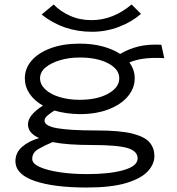

<svg xmlns="http://www.w3.org/2000/svg" viewBox="-20 -666 790 858"><path d="M336 -156Q274 -157 223 -172Q204 -160 191.5 -149Q179 -138 179 -127Q179 -103 235.5 -93Q292 -83 413 -83Q518 -83 573.5 -68.5Q629 -54 649.5 -28.5Q670 -3 670 31Q670 68 640 100Q610 132 543.5 152Q477 172 368 172Q220 172 134.5 142.5Q49 113 49 54Q49 16 79 -10Q109 -36 155 -49Q105 -71 105 -110Q105 -132 122.5 -153Q140 -174 172 -194Q133 -216 112 -247.5Q91 -279 91 -316Q91 -360 121 -395Q151 -430 206.5 -450.5Q262 -471 336 -471Q393 -471 439 -458.5Q485 -446 517 -425Q556 -448 599.5 -458.5Q643 -469 701 -466L714 -406Q671 -409 631.5 -405Q592 -401 558 -387Q582 -355 582 -316Q582 -272 551.5 -235.5Q521 -199 465.5 -177.5Q410 -156 336 -156ZM336 -220Q414 -220 463.5 -247.5Q513 -275 513 -316Q513 -357 463.5 -383Q414 -409 336 -409Q289 -409 248.5 -397Q208 -385 183.5 -364.5Q159 -344 159 -316Q159 -289 182 -267Q205 -245 245.5 -232.5Q286 -220 336 -220ZM124 44Q124 65 157 80Q190 95 246 103.5Q302 112 369 112Q471 112 533 94Q595 76 595 42Q595 9 549.5 -4.5Q504 -18 390 -18Q338 -18 294 -21Q250 -24 215 -31Q179 -16 151.5 0Q124 16 124 44ZM391 -524Q263 -524 166 -601L220 -646Q248 -616 292 -596Q336 -576 389 -576Q485 -576 568 -646L610 -604Q569 -568 511.5 -546Q454 -524 391 -524Z"/></svg>

Font: Inconsolata ExtraExpanded
Style: Regular
Weight: 400
Width: 8
Monospace: yes
Designer: Raph Levien, Cyreal, Brenton Simpson
Foundry: Raph Levien, Cyreal, Google
Version: Version 3.001; ttfautohint (v1.8.2.53-6de2)